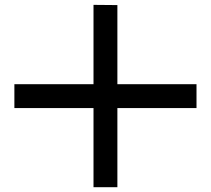

<svg xmlns="http://www.w3.org/2000/svg" viewBox="-20 -781 880 801"><path d="M469.7 -759.8Q436.5 -759.8 370.1 -760.7Q370.1 -650.4 370.1 -429.7Q259.8 -429.7 40 -429.7Q40 -396.5 40 -330.1Q150.4 -330.1 370.1 -330.1Q370.1 -219.7 370.1 0Q403.3 0 469.7 0Q469.7 -110.4 469.7 -330.1Q580.1 -330.1 799.8 -330.1Q799.8 -363.3 799.8 -429.7Q690.4 -429.7 469.7 -429.7Q469.7 -540 469.7 -759.8Z"/></svg>

Font: Alibu-Mazigh Belqasem 1
Style: Bold
Weight: 400
Designer: Mazigh Mubarik Belqasem
Version: Version 1.0